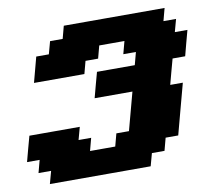

<svg xmlns="http://www.w3.org/2000/svg" viewBox="-82 -719 1047 938"><g transform="rotate(-10 442.0 -250.0)"><path d="M91.3 125H591.3L608.4 62.5H670.9L687.5 0H750Q761.2 -42 783.4 -125.2Q805.7 -208.5 816.9 -250H754.4Q759.8 -270.5 771 -312.3Q782.2 -354 788.1 -375H850.6Q856 -395.5 866.9 -437.3Q877.9 -479 883.8 -500H821.3L838.4 -562.5H775.9L792.5 -625H292.5L275.9 -562.5H213.4L196.3 -500H133.8Q128.4 -479 117.2 -437.5Q106 -396 100.6 -375H350.6L367.2 -437.5H429.7L446.3 -500H571.3L554.7 -437.5H617.2L600.6 -375H413.1Q407.2 -354 396 -312.3Q384.8 -270.5 379.4 -250H566.9L516.6 -62.5H454.1L437.5 0H312.5L329.1 -62.5H266.6L283.7 -125H33.7Q27.8 -104 16.6 -62.5Q5.4 -21 0 0H62.5L45.9 62.5H108.4Z"/></g></svg>

Font: Faithful 32x
Style: BoldOblique
Weight: 400
Foundry: Faithful Resource Pack
Version: Version 1.0; January 27, 2023